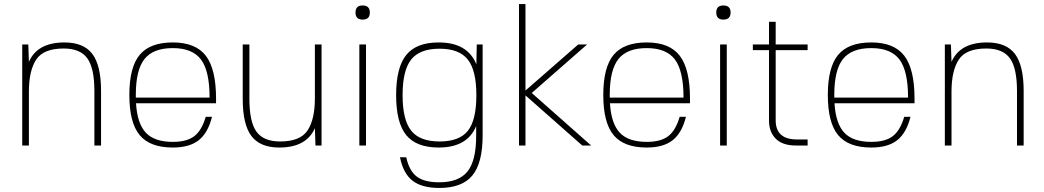

<svg xmlns="http://www.w3.org/2000/svg" viewBox="-20 -720 5165 950"><path d="M120 -500 123 -414Q165 -510 299 -510Q394 -510 437 -453Q480 -396 480 -270V0H447V-270Q447 -383 412 -431.5Q377 -480 295 -480Q195 -480 159 -425Q123 -370 123 -267V0H90V-500Z M653 -209Q659 -109 701.5 -63.5Q744 -18 835 -18Q904 -18 941 -46Q978 -74 998 -142H1029Q1009 -62 963 -26Q917 10 835 10Q722 10 671 -51.5Q620 -113 620 -250Q620 -387 671 -448.5Q722 -510 835 -510Q948 -510 998.5 -444Q1049 -378 1049 -232V-209ZM652 -251V-237H1017Q1017 -369 974.5 -425.5Q932 -482 835 -482Q738 -482 695 -428Q652 -374 652 -251Z M1541 0 1538 -86Q1496 10 1362 10Q1267 10 1224 -47Q1181 -104 1181 -230V-500H1214V-230Q1214 -117 1249 -68.5Q1284 -20 1366 -20Q1466 -20 1502 -75Q1538 -130 1538 -233V-500H1571V0Z M1791 0H1758V-500H1791ZM1774 -693Q1810 -693 1810 -658Q1810 -623 1774 -623Q1739 -623 1739 -658Q1739 -693 1774 -693Z M2336 -96Q2292 10 2151 10Q2040 10 1990 -51.5Q1940 -113 1940 -249Q1940 -386 1990 -448Q2040 -510 2151 -510Q2293 -510 2337 -402L2339 -500H2368V-50Q2368 87 2317 148.5Q2266 210 2154 210Q2067 210 2021 174Q1975 138 1959 58H1990Q2005 126 2042.5 154Q2080 182 2153 182Q2250 182 2293 128.5Q2336 75 2336 -47ZM2155 -479Q2057 -479 2014.5 -425.5Q1972 -372 1972 -249Q1972 -127 2014.5 -73.5Q2057 -20 2155 -20Q2253 -20 2295 -73Q2337 -126 2337 -249Q2337 -372 2294.5 -425.5Q2252 -479 2155 -479Z M2580 -700V-272L2841 -500H2885L2611 -260L2905 0H2861L2580 -248V0H2548V-700Z M2998 -209Q3004 -109 3046.5 -63.5Q3089 -18 3180 -18Q3249 -18 3286 -46Q3323 -74 3343 -142H3374Q3354 -62 3308 -26Q3262 10 3180 10Q3067 10 3016 -51.5Q2965 -113 2965 -250Q2965 -387 3016 -448.5Q3067 -510 3180 -510Q3293 -510 3343.5 -444Q3394 -378 3394 -232V-209ZM2997 -251V-237H3362Q3362 -369 3319.5 -425.5Q3277 -482 3180 -482Q3083 -482 3040 -428Q2997 -374 2997 -251Z M3576 0H3543V-500H3576ZM3559 -693Q3595 -693 3595 -658Q3595 -623 3559 -623Q3524 -623 3524 -658Q3524 -693 3559 -693Z M3818 -125Q3818 -30 3923 -30H3976V0H3918Q3852 0 3818.5 -33.5Q3785 -67 3785 -123V-472H3705V-500H3785V-612H3818V-500H3976V-472H3818Z M4109 -209Q4115 -109 4157.5 -63.5Q4200 -18 4291 -18Q4360 -18 4397 -46Q4434 -74 4454 -142H4485Q4465 -62 4419 -26Q4373 10 4291 10Q4178 10 4127 -51.5Q4076 -113 4076 -250Q4076 -387 4127 -448.5Q4178 -510 4291 -510Q4404 -510 4454.5 -444Q4505 -378 4505 -232V-209ZM4108 -251V-237H4473Q4473 -369 4430.5 -425.5Q4388 -482 4291 -482Q4194 -482 4151 -428Q4108 -374 4108 -251Z M4685 -500 4688 -414Q4730 -510 4864 -510Q4959 -510 5002 -453Q5045 -396 5045 -270V0H5012V-270Q5012 -383 4977 -431.5Q4942 -480 4860 -480Q4760 -480 4724 -425Q4688 -370 4688 -267V0H4655V-500Z"/></svg>

Font: Fivo Sans Thin
Style: Regular
Weight: 250
Foundry: Alexander Slobzheninov
Version: 1.0